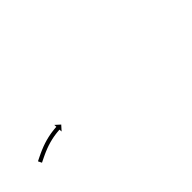

<svg xmlns="http://www.w3.org/2000/svg" viewBox="104 -984 902 902"><g transform="rotate(-45 555.0 -533.5)"><path d="M146.5 -509.7C146 -509.4 145.4 -509.2 144.8 -508.9L153.6 -490.9C154.2 -491.2 154.7 -491.5 155.3 -491.8L155.3 -491.8L155.4 -491.8C157 -492.6 158.7 -493.4 160.4 -494.3C163 -495.5 165.6 -496.8 168.2 -498.1L168.2 -498.1L168.2 -498.1C171.6 -499.8 175 -501.5 178.4 -503.1C178.4 -503.1 178.4 -503.1 178.4 -503.1C178.4 -503.1 178.4 -503.1 178.4 -503.1C182.4 -505 186.5 -507 190.6 -508.8C190.6 -508.8 190.5 -508.8 190.5 -508.8C190.5 -508.8 190.5 -508.8 190.5 -508.8C195.1 -510.9 199.7 -512.9 204.3 -514.9C204.3 -514.9 204.3 -514.9 204.2 -514.9C204.2 -514.9 204.2 -514.8 204.2 -514.8C209.1 -516.9 214.1 -518.9 219.2 -520.8C219.2 -520.8 219.1 -520.8 219.1 -520.8C219.1 -520.8 219 -520.8 219 -520.8C224.3 -522.7 229.5 -524.6 234.8 -526.4C234.8 -526.4 234.7 -526.3 234.7 -526.3C234.7 -526.3 234.6 -526.3 234.6 -526.3C239.9 -528 245.3 -529.6 250.6 -531.1C250.6 -531.1 250.6 -531.1 250.6 -531.1C250.5 -531.1 250.5 -531.1 250.5 -531.1C255.7 -532.5 260.9 -533.8 266.2 -535C266.2 -535 266.2 -535 266.1 -535C266.1 -535 266 -535 266 -535C271 -536 275.9 -537 280.9 -538C280.9 -538 280.9 -538 280.8 -537.9C280.8 -537.9 280.7 -537.9 280.7 -537.9C285.2 -538.7 289.7 -539.4 294.2 -540C294.2 -540 294.1 -540 294.1 -540C294.1 -540 294 -540 294 -540C297.8 -540.5 301.6 -541 305.4 -541.4C305.4 -541.4 305.4 -541.3 305.4 -541.3C305.3 -541.3 305.3 -541.3 305.3 -541.3C308.3 -541.6 311.2 -541.9 314.1 -542.1C314.1 -542.1 314.1 -542.1 314.1 -542.1C314.1 -542.1 314.1 -542.1 314.1 -542.1C315.9 -542.2 317.8 -542.4 319.7 -542.5L319.7 -542.5L319.7 -542.5C320.4 -542.5 321 -542.5 321.7 -542.6L322.4 -529.4L344.3 -553.8L320 -575.7L320.7 -562.6C320 -562.5 319.3 -562.5 318.6 -562.4L318.6 -562.4L318.6 -562.4C316.6 -562.3 314.6 -562.2 312.7 -562.1C312.7 -562.1 312.6 -562.1 312.6 -562.1C312.6 -562 312.6 -562 312.6 -562C309.5 -561.8 306.5 -561.5 303.4 -561.3C303.4 -561.3 303.4 -561.2 303.4 -561.2C303.4 -561.2 303.3 -561.2 303.3 -561.2C299.4 -560.8 295.4 -560.4 291.5 -559.8C291.5 -559.8 291.4 -559.8 291.4 -559.8C291.4 -559.8 291.4 -559.8 291.4 -559.8C286.7 -559.2 282 -558.4 277.4 -557.7C277.4 -557.7 277.4 -557.6 277.3 -557.6C277.3 -557.6 277.3 -557.6 277.3 -557.6C272.1 -556.7 266.9 -555.6 261.8 -554.5C261.8 -554.5 261.8 -554.5 261.7 -554.5C261.7 -554.5 261.7 -554.5 261.7 -554.5C256.2 -553.2 250.7 -551.9 245.3 -550.4C245.3 -550.4 245.3 -550.4 245.2 -550.4C245.2 -550.4 245.2 -550.4 245.2 -550.4C239.6 -548.8 234.1 -547.1 228.6 -545.4C228.6 -545.4 228.5 -545.3 228.5 -545.3C228.5 -545.3 228.4 -545.3 228.4 -545.3C223 -543.5 217.5 -541.6 212.1 -539.6C212.1 -539.6 212.1 -539.5 212 -539.5C212 -539.5 212 -539.5 212 -539.5C206.8 -537.5 201.6 -535.4 196.5 -533.3C196.5 -533.3 196.5 -533.3 196.4 -533.3C196.4 -533.3 196.4 -533.3 196.4 -533.3C191.6 -531.2 186.9 -529.2 182.2 -527C182.2 -527 182.2 -527 182.2 -527C182.2 -527 182.1 -527 182.1 -527C178 -525.1 173.8 -523.1 169.7 -521.1C169.7 -521.1 169.7 -521.1 169.7 -521.1C169.7 -521.1 169.7 -521.1 169.7 -521.1C166.2 -519.4 162.8 -517.8 159.3 -516.1L159.3 -516.1L159.3 -516.1C156.7 -514.8 154.1 -513.5 151.5 -512.2C149.9 -511.4 148.2 -510.5 146.5 -509.7L146.5 -509.7Z"/></g></svg>

Font: FRB American Cursive Just Arrows Medium
Style: Italic
Weight: 500
Italic angle: -25°
Version: Version 2.0;Modular Font Editor K font №1